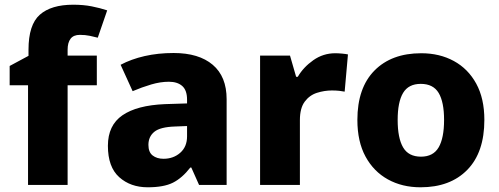

<svg xmlns="http://www.w3.org/2000/svg" viewBox="-20 -785 2120 815"><path d="M391 -423H267V0H99V-423H21V-505L101 -548V-574Q101 -680 149 -722.5Q197 -765 291 -765Q334 -765 369.5 -758Q405 -751 435 -741L395 -625Q380 -629 361 -633Q342 -637 319 -637Q292 -637 279.5 -620.5Q267 -604 267 -574V-549H391Z M717 -560Q824 -560 883 -510Q942 -460 942 -364V0H825L792 -74H788Q753 -29 714 -9.5Q675 10 607 10Q534 10 486 -33Q438 -76 438 -166Q438 -253 499.5 -295.5Q561 -338 680 -343L774 -346V-362Q774 -402 753.5 -420Q733 -438 697 -438Q661 -438 622 -426.5Q583 -415 543 -398L492 -510Q537 -534 594 -547Q651 -560 717 -560ZM723 -248Q660 -246 635 -225.5Q610 -205 610 -170Q610 -139 628 -125Q646 -111 674 -111Q716 -111 745 -136.5Q774 -162 774 -206V-250Z M1403 -559Q1416 -559 1432 -557.5Q1448 -556 1457 -554L1443 -396Q1434 -398 1420 -399.5Q1406 -401 1389 -401Q1357 -401 1325.5 -391Q1294 -381 1273.5 -353.5Q1253 -326 1253 -275V0H1084V-549H1211L1237 -459H1244Q1268 -500 1310 -529.5Q1352 -559 1403 -559Z M2036 -276Q2036 -138 1963.5 -64Q1891 10 1765 10Q1687 10 1626.5 -23.5Q1566 -57 1531.5 -120.5Q1497 -184 1497 -276Q1497 -412 1569.5 -485.5Q1642 -559 1768 -559Q1846 -559 1906.5 -526Q1967 -493 2001.5 -430Q2036 -367 2036 -276ZM1668 -276Q1668 -199 1691 -159.5Q1714 -120 1767 -120Q1819 -120 1842 -159.5Q1865 -199 1865 -276Q1865 -352 1842 -390.5Q1819 -429 1766 -429Q1714 -429 1691 -390.5Q1668 -352 1668 -276Z"/></svg>

Font: Noto Sans Malayalam ExtraBold
Style: Regular
Weight: 800
Designer: Jelle Bosma - Monotype Design Team
Foundry: Monotype Imaging Inc.
Version: Version 2.104; ttfautohint (v1.8.4.7-5d5b)